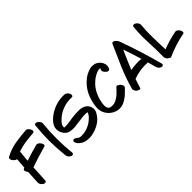

<svg xmlns="http://www.w3.org/2000/svg" viewBox="184 -1996 3222 3222"><g transform="rotate(-45 1795.5 -385.0)"><path d="M553.7 -813.5Q423.8 -803.7 292 -782.2Q161.1 -759.8 43 -695.3Q24.4 -684.6 24.4 -664.1Q24.4 -663.1 24.4 -662.1Q25.4 -640.6 37.1 -623Q45.9 -610.4 67.4 -590.8Q88.9 -571.3 109.4 -574.2Q104.5 -526.4 101.6 -479.5Q98.6 -432.6 94.7 -384.8Q91.8 -383.8 87.9 -382.8Q84 -381.8 81.1 -380.9Q53.7 -370.1 60.5 -341.8Q67.4 -313.5 88.9 -290Q85 -229.5 83 -168.9Q80.1 -108.4 76.2 -47.9Q75.2 -23.4 91.8 0Q108.4 23.4 128.9 35.2Q143.6 43 161.1 43Q164.1 43 167 42Q188.5 40 190.4 14.6Q194.3 -58.6 198.2 -132.8Q202.1 -207 206.1 -281.2Q298.8 -313.5 391.6 -342.8Q485.4 -371.1 580.1 -397.5Q588.9 -399.4 593.8 -405.3Q599.6 -410.2 600.6 -417Q604.5 -434.6 591.8 -457Q580.1 -480.5 560.5 -497.1Q547.9 -507.8 533.2 -512.7Q519.5 -518.6 505.9 -514.6Q432.6 -495.1 360.4 -473.6Q288.1 -451.2 215.8 -427.7Q219.7 -478.5 224.6 -528.3Q229.5 -579.1 235.4 -628.9Q323.2 -659.2 417 -672.9Q509.8 -685.5 603.5 -692.4Q617.2 -693.4 625 -699.2Q631.8 -705.1 634.8 -713.9Q635.7 -718.8 635.7 -724.6Q635.7 -748 613.3 -778.3Q585.9 -813.5 557.6 -813.5Q555.7 -813.5 553.7 -813.5Z M726.6 -752Q708 -584 708 -416Q708 -405.3 708 -395.5Q710 -216.8 729.5 -40Q732.4 -15.6 752.9 6.8Q773.4 28.3 795.9 36.1Q804.7 38.1 811.5 38.1Q823.2 38.1 832 30.3Q841.8 20.5 841.8 3.9Q841.8 0 840.8 -3.9Q822.3 -174.8 822.3 -346.7Q822.3 -517.6 839.8 -688.5Q842.8 -712.9 825.2 -736.3Q807.6 -760.7 787.1 -772.5Q772.5 -779.3 755.9 -779.3Q752 -779.3 749 -779.3Q728.5 -776.4 726.6 -752Z M1615.2 -284.2Q1606.4 -326.2 1584 -352.5Q1562.5 -378.9 1532.2 -393.6Q1475.6 -421.9 1402.3 -418.9Q1328.1 -417 1268.6 -410.2Q1220.7 -404.3 1173.8 -395.5Q1127 -387.7 1078.1 -385.7Q1070.3 -385.7 1061.5 -386.7Q1052.7 -387.7 1043.9 -387.7Q1043 -391.6 1043 -394.5Q1042 -398.4 1042 -398.4Q1041 -433.6 1063.5 -465.8Q1086.9 -498 1111.3 -519.5Q1186.5 -590.8 1286.1 -627Q1385.7 -663.1 1489.3 -656.2Q1513.7 -654.3 1518.6 -675.8Q1523.4 -696.3 1516.6 -713.9Q1506.8 -736.3 1486.3 -755.9Q1465.8 -775.4 1440.4 -777.3Q1422.9 -778.3 1405.3 -778.3Q1325.2 -778.3 1248 -755.9Q1154.3 -729.5 1074.2 -672.9Q1036.1 -646.5 1001 -611.3Q965.8 -577.1 945.3 -534.2Q928.7 -498 928.7 -460Q928.7 -445.3 931.6 -429.7Q940.4 -377 974.6 -334Q1011.7 -285.2 1063.5 -274.4Q1116.2 -263.7 1172.9 -267.6Q1229.5 -273.4 1284.2 -282.2Q1339.8 -291 1396.5 -295.9Q1422.9 -297.9 1449.2 -297.9Q1475.6 -297.9 1502 -294.9Q1492.2 -254.9 1459 -219.7Q1425.8 -185.5 1393.6 -162.1Q1338.9 -122.1 1268.6 -100.6Q1199.2 -80.1 1130.9 -85Q1111.3 -86.9 1097.7 -93.8Q1084 -100.6 1069.3 -114.3Q1056.6 -125 1036.1 -133.8Q1015.6 -142.6 1000 -128.9Q982.4 -112.3 993.2 -86.9Q1003.9 -60.5 1015.6 -46.9Q1060.5 4.9 1122.1 23.4Q1168 36.1 1216.8 36.1Q1232.4 36.1 1248 35.2Q1282.2 32.2 1316.4 23.4Q1351.6 14.6 1382.8 2Q1425.8 -15.6 1465.8 -40Q1505.9 -65.4 1538.1 -98.6Q1573.2 -134.8 1599.6 -183.6Q1618.2 -216.8 1618.2 -252.9Q1618.2 -268.6 1615.2 -284.2Z M2175.8 -667Q2173.8 -659.2 2170.9 -653.3Q2168 -646.5 2164.1 -638.7Q2158.2 -627 2161.1 -612.3Q2164.1 -598.6 2173.8 -584Q2186.5 -563.5 2208 -547.9Q2229.5 -532.2 2248 -533.2Q2254.9 -534.2 2261.7 -538.1Q2268.6 -543 2272.5 -550.8Q2289.1 -584 2289.1 -616.2Q2289.1 -632.8 2285.2 -649.4Q2272.5 -699.2 2233.4 -736.3Q2196.3 -772.5 2149.4 -782.2Q2127 -787.1 2104.5 -787.1Q2079.1 -787.1 2053.7 -781.2Q1958 -756.8 1879.9 -689.5Q1801.8 -622.1 1752.9 -538.1Q1730.5 -499 1714.8 -457Q1698.2 -414.1 1687.5 -371.1Q1675.8 -326.2 1668.9 -279.3Q1665 -253.9 1665 -228.5Q1665 -207 1667 -185.5Q1678.7 -98.6 1743.2 -34.2Q1808.6 30.3 1894.5 43Q1914.1 45.9 1932.6 45.9Q1980.5 45.9 2024.4 26.4Q2084 0 2134.8 -43Q2163.1 -66.4 2188.5 -92.8Q2212.9 -118.2 2236.3 -142.6Q2252.9 -161.1 2244.1 -185.5Q2235.4 -210 2221.7 -224.6Q2210.9 -236.3 2184.6 -252Q2159.2 -267.6 2142.6 -250Q2122.1 -228.5 2101.6 -205.1Q2080.1 -182.6 2057.6 -161.1Q2014.6 -122.1 1964.8 -96.7Q1915 -71.3 1854.5 -77.1Q1811.5 -81.1 1795.9 -106.4Q1780.3 -131.8 1779.3 -165Q1778.3 -183.6 1781.2 -202.1Q1783.2 -220.7 1786.1 -238.3Q1799.8 -319.3 1834 -395.5Q1868.2 -471.7 1923.8 -533.2Q1948.2 -559.6 1975.6 -582Q2003.9 -605.5 2034.2 -623Q2065.4 -641.6 2100.6 -656.2Q2134.8 -669.9 2171.9 -667Q2172.9 -667 2175.8 -667Z M2523.4 -274.4Q2557.6 -359.4 2593.8 -444.3Q2630.9 -529.3 2668.9 -613.3Q2697.3 -532.2 2723.6 -451.2Q2750 -370.1 2774.4 -288.1Q2710.9 -293.9 2648.4 -290Q2585 -287.1 2523.4 -274.4ZM2960 8.8Q2909.2 -182.6 2849.6 -373Q2790 -562.5 2721.7 -749Q2719.7 -752 2718.8 -755.9Q2716.8 -758.8 2714.8 -762.7Q2698.2 -797.9 2661.1 -819.3Q2646.5 -828.1 2635.7 -828.1Q2618.2 -828.1 2609.4 -808.6Q2525.4 -622.1 2444.3 -434.6Q2363.3 -246.1 2308.6 -48.8Q2306.6 -41 2306.6 -32.2Q2306.6 -16.6 2314.5 -1Q2325.2 22.5 2344.7 37.1Q2355.5 45.9 2382.8 54.7Q2389.6 57.6 2395.5 57.6Q2411.1 57.6 2416 39.1Q2427.7 -1 2440.4 -40Q2453.1 -80.1 2466.8 -120.1Q2469.7 -120.1 2472.7 -121.1Q2476.6 -121.1 2479.5 -122.1Q2558.6 -152.3 2642.6 -163.1Q2725.6 -174.8 2809.6 -168Q2819.3 -132.8 2829.1 -97.7Q2838.9 -61.5 2848.6 -26.4Q2855.5 -1 2872.1 20.5Q2889.6 41 2915 48.8Q2935.5 55.7 2951.2 43.9Q2961.9 36.1 2961.9 21.5Q2961.9 15.6 2960 8.8Z M3574.2 -161.1Q3561.5 -180.7 3540 -196.3Q3519.5 -211.9 3494.1 -207Q3412.1 -191.4 3331.1 -168Q3251 -144.5 3172.9 -114.3Q3168.9 -259.8 3165 -404.3Q3160.2 -549.8 3174.8 -695.3Q3176.8 -719.7 3159.2 -743.2Q3141.6 -766.6 3122.1 -778.3Q3107.4 -786.1 3090.8 -786.1Q3086.9 -786.1 3084 -785.2Q3062.5 -783.2 3060.5 -757.8Q3048.8 -641.6 3048.8 -524.4Q3048.8 -463.9 3052.7 -404.3Q3061.5 -226.6 3059.6 -48.8Q3059.6 -29.3 3068.4 -12.7Q3077.1 4.9 3091.8 17.6Q3101.6 27.3 3120.1 38.1Q3130.9 44.9 3140.6 44.9Q3147.5 44.9 3153.3 42Q3252.9 -2 3356.4 -35.2Q3460.9 -68.4 3567.4 -88.9Q3587.9 -92.8 3587.9 -113.3Q3587.9 -117.2 3586.9 -121.1Q3583 -148.4 3574.2 -161.1Q3574.2 -161.1 3574.2 -161.1Z"/></g></svg>

Font: TroubleSide
Style: Comic
Weight: 400
Designer: Koroletov
Version: 1_5